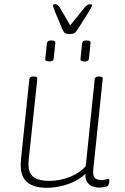

<svg xmlns="http://www.w3.org/2000/svg" viewBox="-20 -890 597 916"><path d="M201 6Q137 6 105 -25Q73 -56 80 -128L120 -513Q121 -519 125 -522Q129 -525 138 -525H142Q151 -525 155 -522Q159 -519 158 -513L117 -129Q113 -92 122 -69.5Q131 -47 154.5 -37Q178 -27 216 -27Q241 -27 266.5 -32Q292 -37 315 -46.5Q338 -56 357 -69Q376 -82 389 -97L432 -513Q434 -525 450 -525H454Q463 -525 467 -522Q471 -519 470 -513L425 -81Q422 -52 432 -41.5Q442 -31 463 -31Q477 -31 484.5 -33.5Q492 -36 497 -36Q500 -36 501 -34Q502 -32 502 -29Q502 -25 501 -19.5Q500 -14 498.5 -10Q497 -6 495 -4Q492 -1 484.5 1Q477 3 468 4Q459 5 452 5Q440 5 422.5 -0.5Q405 -6 394 -24.5Q383 -43 390 -81L405 -83Q389 -57 357.5 -37Q326 -17 285 -5.5Q244 6 201 6ZM383 -597Q372 -597 367.5 -600Q363 -603 364 -609L372 -685Q373 -690 377.5 -693.5Q382 -697 393 -697Q404 -697 408.5 -693.5Q413 -690 412 -685L404 -609Q403 -603 398.5 -600Q394 -597 383 -597ZM215 -597Q204 -597 199.5 -600Q195 -603 196 -609L204 -685Q205 -690 209.5 -693.5Q214 -697 225 -697Q236 -697 240.5 -693.5Q245 -690 244 -685L236 -609Q235 -603 230.5 -600Q226 -597 215 -597ZM411 -870Q414 -870 416.5 -869Q419 -868 419 -864Q419 -862 415.5 -854.5Q412 -847 403 -833L353 -754Q346 -743 341 -737Q336 -731 329.5 -729.5Q323 -728 312 -728Q300 -728 294 -730Q288 -732 284.5 -737.5Q281 -743 276 -754L243 -833Q238 -845 235.5 -852.5Q233 -860 233 -862Q233 -867 236 -868.5Q239 -870 243 -870Q251 -870 255.5 -866Q260 -862 267 -851L315 -769L381 -851Q391 -863 397.5 -866.5Q404 -870 411 -870Z"/></svg>

Font: Asap Thin
Style: Italic
Weight: 250
Italic angle: -6°
Designer: Pablo Cosgaya
Foundry: Omnibus-Type
Version: Version 3.001